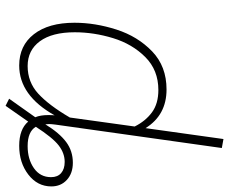

<svg xmlns="http://www.w3.org/2000/svg" viewBox="-88 -692 840 705"><g transform="rotate(90 332.5 -340.0)"><path d="M665 -108Q665 -57 621.5 -23.5Q578 10 516 10Q455 10 427 -23L369 60L343 47L411 -49Q403 -68 403 -97Q403 -112 404 -120Q331 10 221 10Q148 10 106 -44Q64 -98 64 -193Q64 -269 89 -347Q114 -425 169 -478Q224 -531 309 -531Q403 -531 451 -454L491 -740L524 -734L438 -123Q436 -107 436 -100L437 -86Q469 -138 502 -162.5Q535 -187 578 -187Q617 -187 641 -165Q665 -143 665 -108ZM412 -176 445 -414Q425 -454 393 -477.5Q361 -501 311 -501Q238 -501 190 -453Q142 -405 120.5 -334.5Q99 -264 99 -194Q99 -111 132 -66Q165 -21 223 -21Q282 -21 324.5 -60Q367 -99 412 -176ZM631 -107Q631 -131 616 -144Q601 -157 575 -157Q543 -157 514.5 -135Q486 -113 446 -51Q464 -21 517 -21Q565 -21 598 -44Q631 -67 631 -107Z"/></g></svg>

Font: FiraGO UltraLight
Style: Italic
Weight: 200
Italic angle: -8°
Designer: bBox Type GmbH
Foundry: bBox Type GmbH
Version: Version 1.001